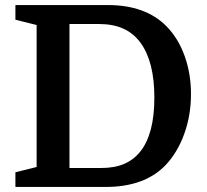

<svg xmlns="http://www.w3.org/2000/svg" viewBox="-20 -740 819 760"><path d="M255 -75H380Q434 -75 472 -91.5Q510 -108 536 -141Q563 -175 577 -228Q591 -281 591 -354Q591 -496 536 -571Q509 -608 468.5 -626.5Q428 -645 370 -645H255ZM41 -720H407Q556 -720 639 -636Q686 -588 711 -518Q736 -448 736 -368Q736 -284 709.5 -210.5Q683 -137 636 -87Q553 0 398 0H41V-58L125 -79V-641L41 -662Z"/></svg>

Font: Domine
Style: Bold
Weight: 700
Designer: Pablo Impallari, Rodrigo Fuenzalida, Brenda Gallo
Foundry: Pablo Impallari, Rodrigo Fuenzalida, Brenda Gallo
Version: Version 2.000